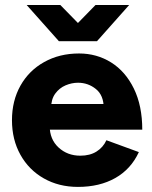

<svg xmlns="http://www.w3.org/2000/svg" viewBox="-20 -722 596 754"><path d="M27 -250Q27 -326.3 60.4 -385.8Q93.9 -445.3 153.9 -478.6Q214 -512 290.4 -512Q360 -512 416.4 -476.8Q472.7 -441.6 505.7 -374.1Q538.7 -306.7 538.7 -212.7H160.9L175.1 -227.9Q175.1 -175 209.9 -142.8Q244.7 -110.6 295.4 -110.6Q333 -110.6 358.9 -126.8Q384.9 -143 397.9 -171.3L525.3 -124.7Q494.3 -57.7 432.8 -22.9Q371.3 12 286 12Q211 12 152.2 -21.4Q93.4 -54.7 60.2 -114.2Q27 -173.7 27 -250ZM167 -313.6H400L387.3 -297.6Q387.3 -347.7 356.6 -372.4Q326 -397.1 286.4 -397.1Q261.7 -397.1 237.4 -386.8Q213.1 -376.4 196.9 -354.3Q180.7 -332.1 180.7 -297.6ZM220.3 -564.4 355.1 -702.4H487.3L360.9 -560.2H220.3ZM84.7 -702.4H216.9L351.9 -564.4V-560.2H211.3Z"/></svg>

Font: 寒蝉端黑体 Light
Style: Regular
Weight: 300
Designer: ChillDuanSans {Warren2060}; 
Source Han Sans {Ryoko NISHIZUKA 西塚涼子 (kana, bopomofo & ideographs); Paul D. Hunt (Latin, G
Foundry: ChillType&Adobe
Version: Version 1.300;Glyphs 3.3 (3306)